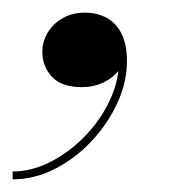

<svg xmlns="http://www.w3.org/2000/svg" viewBox="-57 -128 292 304"><path d="M-37 156V143.5Q-5.5 143.5 25.5 127Q56.5 110.5 82 82.8Q107.5 55 121 21.2Q134.5 -12.5 130 -46.5H141.5Q141.5 -30.5 131.8 -17.5Q122 -4.5 106.2 2.8Q90.5 10 72.5 10Q40.5 10 25.2 -6.5Q10 -23 10 -46Q10 -62.5 18.8 -76.8Q27.5 -91 42.8 -99.5Q58 -108 77 -108Q96.5 -108 111.8 -99.8Q127 -91.5 135.5 -74.5Q144 -57.5 144 -31Q144 2.5 128.5 35.8Q113 69 87.2 96.2Q61.5 123.5 29.2 139.8Q-3 156 -37 156Z"/></svg>

Font: Bodoni Moda 18pt
Style: Italic
Weight: 400
Italic angle: -13°
Designer: Owen Earl
Foundry: indestructible type
Version: Version 2.005